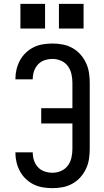

<svg xmlns="http://www.w3.org/2000/svg" viewBox="-20 -969 540 997"><path d="M253 8Q228 8 203 4Q178 0 155.5 -11Q133 -22 114.5 -39.5Q96 -57 84 -79Q72 -101 66 -125.5Q60 -150 60 -175Q60 -176 60 -176.5Q60 -177 60 -178H150Q150 -178 150 -177.5Q150 -177 150 -177Q150 -156 156.5 -136Q163 -116 177.5 -100.5Q192 -85 212 -78.5Q232 -72 253 -72Q276 -72 297.5 -81.5Q319 -91 332.5 -109.5Q346 -128 351 -150.5Q356 -173 356 -196V-328H194V-407H356V-539Q356 -562 351 -584.5Q346 -607 332.5 -625.5Q319 -644 297.5 -653.5Q276 -663 253 -663Q232 -663 212 -656.5Q192 -650 177.5 -634.5Q163 -619 156.5 -599Q150 -579 150 -558Q150 -558 150 -557.5Q150 -557 150 -557H60Q60 -558 60 -558.5Q60 -559 60 -560Q60 -585 66 -609.5Q72 -634 84 -656Q96 -678 114.5 -695.5Q133 -713 155.5 -724Q178 -735 203 -739Q228 -743 253 -743Q279 -743 305.5 -738Q332 -733 355.5 -720Q379 -707 397 -687Q415 -667 426.5 -642.5Q438 -618 442 -591.5Q446 -565 446 -539V-196Q446 -170 442 -143.5Q438 -117 426.5 -92.5Q415 -68 397 -48Q379 -28 355.5 -15Q332 -2 305.5 3Q279 8 253 8ZM286 -821V-949H414V-821ZM86 -821V-949H214V-821Z"/></svg>

Font: Iosevka SS04 Medium
Style: Regular
Weight: 500
Monospace: yes
Designer: Belleve Invis
Foundry: Belleve Invis
Version: Version 19.0.0; ttfautohint (v1.8.4)